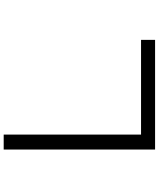

<svg xmlns="http://www.w3.org/2000/svg" viewBox="70 -880 860 1040"><g transform="rotate(90 500.0 -360.0)"><path d="M196 -694H709V50H790V-770H196Z"/></g></svg>

Font: Source Han Sans KR
Style: Regular
Weight: 400
Designer: Ryoko NISHIZUKA 西塚涼子 (kana, bopomofo & ideographs); Paul D. Hunt (Latin, Greek & Cyrillic); Sandoll Communications 산돌커뮤니
Foundry: Adobe
Version: Version 2.004;hotconv 1.0.118;makeotfexe 2.5.65603